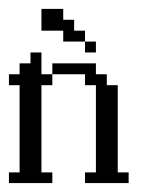

<svg xmlns="http://www.w3.org/2000/svg" viewBox="-20 -410 332 430"><path d="M170.4 0V-23.9H194.8V-219.2H170.4V-243.7H97.2V-268.1H194.8V-243.7H219.2V-219.2H243.7V-23.9H268.1V0ZM0 0V-23.9H23.9V-219.2H0V-243.7H23.9V-268.1H48.3V-292.5H72.8V-243.7H97.2V-219.2H72.8V-23.9H97.2V0ZM170.4 -292.5V-316.9H194.8V-292.5ZM121.6 -316.9V-341.3H72.8V-390.1H121.6V-365.7H146V-341.3H170.4V-316.9Z"/></svg>

Font: FS Mondwest Regular
Style: Regular
Weight: 400
Designer: NZWStudios2024
Foundry: https://fontstruct.com
Version: Version 1.0